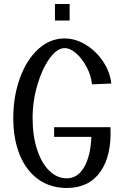

<svg xmlns="http://www.w3.org/2000/svg" viewBox="-20 -940 619 954"><path d="M253 -838H326V-920H253ZM46 -354Q46 -248 78.5 -169.5Q111 -91 171 -48.5Q231 -6 312 -6Q421 -6 478 -85.5Q535 -165 529 -308H249V-260H434Q430 -163 397.5 -108.5Q365 -54 312 -54Q263 -54 224.5 -92Q186 -130 164 -198Q142 -266 142 -354Q142 -438 166 -519Q190 -600 227 -650.5Q264 -701 301 -701Q329 -701 359 -674.5Q389 -648 411 -606Q433 -564 437 -521L533 -525Q527 -582 492.5 -634Q458 -686 406.5 -717.5Q355 -749 301 -749Q228 -749 170 -696Q112 -643 79 -552Q46 -461 46 -354Z"/></svg>

Font: LXGW Marker Gothic
Style: Regular
Weight: 400
Version: Version 1.001